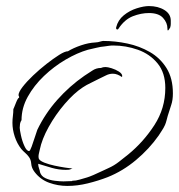

<svg xmlns="http://www.w3.org/2000/svg" viewBox="-20 -599 590 633"><path d="M471 -579Q501 -579 522 -566Q543 -553 543 -531Q543 -526 543 -520Q543 -514 541 -508Q540 -506 536 -500.5Q532 -495 532 -505Q532 -524 517.5 -540Q503 -556 471 -556Q445 -556 418 -545.5Q391 -535 371 -505Q369 -501 365.5 -502Q362 -503 363 -509Q369 -533 388 -548.5Q407 -564 430.5 -571.5Q454 -579 471 -579ZM202 14Q171 14 142 3.5Q113 -7 94 -32Q84 -45 83 -59Q82 -73 75 -82Q70 -89 63 -95Q56 -101 50 -108Q36 -126 28.5 -149Q21 -172 21 -194Q21 -205 22.5 -216.5Q24 -228 24 -239Q24 -241 25 -241Q27 -246 33 -261Q39 -276 43 -277V-280Q41 -284 41 -285Q41 -295 54.5 -312.5Q68 -330 89 -350Q110 -370 133 -388Q156 -406 175 -418Q194 -430 204 -430Q222 -441 247 -449.5Q272 -458 294 -459Q296 -459 298.5 -459.5Q301 -460 303 -460Q307 -461 312.5 -462.5Q318 -464 321 -464Q360 -464 400 -455.5Q440 -447 474 -427.5Q508 -408 529 -374.5Q550 -341 550 -291Q550 -269 544.5 -253Q539 -237 533 -217Q531 -210 529 -202Q527 -194 524 -187Q520 -178 514 -169Q508 -160 503 -152Q472 -108 428.5 -71.5Q385 -35 335 -15Q304 -3 269.5 5.5Q235 14 202 14ZM189 -1Q196 -1 203.5 -1.5Q211 -2 218 -2V-3Q230 -3 243 -7Q256 -11 267 -14Q274 -16 288 -22Q302 -28 316.5 -35Q331 -42 338 -45Q356 -53 372 -65.5Q388 -78 403 -90Q453 -131 489 -186.5Q525 -242 525 -309Q525 -359 499.5 -390Q474 -421 434.5 -435Q395 -449 353 -449Q346 -449 339 -448Q332 -447 325 -446Q312 -445 298 -441.5Q284 -438 270 -435Q235 -425 196.5 -402.5Q158 -380 125 -348.5Q92 -317 71.5 -280Q51 -243 51 -203Q47 -197 46 -190.5Q45 -184 45 -178Q45 -172 49 -153Q53 -134 60.5 -117.5Q68 -101 76 -101Q79 -101 84.5 -116Q90 -131 95.5 -148.5Q101 -166 103 -171Q129 -225 169 -270Q209 -315 258 -349Q271 -357 284 -366Q297 -375 313 -375Q319 -378 328 -378Q335 -378 348 -374Q361 -370 372 -363Q383 -356 383 -348Q383 -347 382.5 -346.5Q382 -346 382 -346V-345Q375 -350 367.5 -353Q360 -356 352 -356Q340 -356 328.5 -350Q317 -344 306 -339Q293 -332 279 -325.5Q265 -319 253 -311Q224 -292 193.5 -256.5Q163 -221 140.5 -180.5Q118 -140 111 -105Q110 -100 108.5 -94Q107 -88 107 -83Q107 -76 109 -74Q113 -68 127 -62.5Q141 -57 159.5 -53Q178 -49 194.5 -46.5Q211 -44 218 -44V-43H216Q212 -40 207 -39.5Q202 -39 197 -39Q174 -39 151 -45.5Q128 -52 106 -59V-58Q106 -51 108.5 -44.5Q111 -38 112 -31Q116 -18 130 -11.5Q144 -5 161 -3Q178 -1 189 -1Z"/></svg>

Font: Qwitcher Grypen
Style: Regular
Weight: 400
Designer: Robert E. Leuschke
Foundry: Robert E. Leuschke
Version: Version 1.100; ttfautohint (v1.8.3)